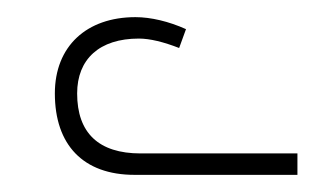

<svg xmlns="http://www.w3.org/2000/svg" viewBox="-20 -817 391 224"><path d="M137 -613H327V-638H144C95 -638 70 -662 70 -708C70 -748 96 -772 142 -772C155 -772 171 -768 189 -761L197 -783C177 -792 156 -797 138 -797C81 -797 44 -763 44 -708C44 -648 77 -613 137 -613Z"/></svg>

Font: Noto Sans Armenian SemiCondensed Thin
Style: Regular
Weight: 100
Width: 4
Designer: Monotype Design Team
Foundry: Monotype Imaging Inc.
Version: Version 2.008